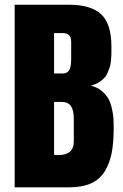

<svg xmlns="http://www.w3.org/2000/svg" viewBox="-20 -798 522 818"><path d="M42.5 0V-777.8H275.4Q366.7 -777.8 410.6 -737.5Q454.6 -697.3 454.6 -600.1Q454.6 -597.2 454.6 -591.8Q454.6 -574.7 454.6 -566.4Q454.6 -558.1 452.9 -540.5Q451.2 -522.9 448 -512.9Q444.8 -502.9 438.5 -488.3Q432.1 -473.6 422.9 -464.4Q413.6 -455.1 399.4 -446.3Q385.3 -437.5 366.7 -433.1Q393.6 -426.8 412.6 -411.1Q431.6 -395.5 441.4 -378.2Q451.2 -360.8 456.8 -335.4Q462.4 -310.1 463.4 -293Q464.4 -275.9 464.4 -252Q464.4 -190.4 455.8 -146.5Q447.3 -102.5 426.3 -68.1Q405.3 -33.7 367.9 -16.8Q330.6 0 275.4 0ZM210.4 -363.8V-138.2Q222.2 -137.2 227.5 -137.2Q294.4 -137.2 294.4 -194.8Q294.4 -194.8 294.4 -292Q294.4 -329.1 282 -346.4Q269.5 -363.8 242.2 -363.8ZM210.4 -484.9H245.6Q258.3 -484.9 266.4 -490.2Q274.4 -495.6 277.8 -505.6Q281.2 -515.6 282.2 -523.7Q283.2 -531.7 283.2 -543V-620.1Q283.2 -657.2 246.6 -657.2H210.4Z"/></svg>

Font: Anton
Style: Regular
Weight: 400
Foundry: vernon adams
Version: Version 1.000